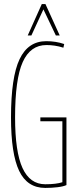

<svg xmlns="http://www.w3.org/2000/svg" viewBox="-20 -912 388 942"><path d="M34 -336Q34 -533 76 -621.5Q118 -710 207 -710Q254 -710 295 -696L291 -678Q269 -685 248.5 -688Q228 -691 208 -691Q129 -691 91.5 -607.5Q54 -524 54 -336Q54 -167 90.5 -87.5Q127 -8 202 -8Q256 -8 286 -18V-317H178V-336H306V-4Q291 3 262.5 6.5Q234 10 202 10Q114 10 74 -73.5Q34 -157 34 -336ZM116 -738 185 -892H203L273 -738H254L193 -866L134 -738Z"/></svg>

Font: Georama Condensed Thin
Style: Regular
Weight: 100
Width: 3
Designer: Jean-Baptiste Levee
Foundry: Production Type
Version: Version 1.000